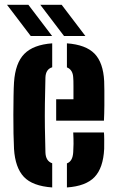

<svg xmlns="http://www.w3.org/2000/svg" viewBox="-20 -794 500 822"><path d="M40 -156.5Q38.5 -183 37.8 -222Q37 -261 37.2 -303.2Q37.5 -345.5 38 -382.5Q38.5 -419.5 40 -441.5Q45.5 -524 84 -563.2Q122.5 -602.5 203.5 -608.5V-506Q175.5 -497.5 174.5 -461.5Q173 -400 172.2 -349.2Q171.5 -298.5 172.2 -249Q173 -199.5 174.5 -142Q175.5 -104.5 203.5 -95V8.5Q119 2.5 82 -37Q45 -76.5 40 -156.5ZM220.5 -277.5V-369H294.5Q294.5 -399 294.5 -425.8Q294.5 -452.5 293.5 -461.5Q292 -495.5 266.5 -505.5V-608.5Q347.5 -602.5 384.8 -564.2Q422 -526 426 -446.5Q426.5 -435 426.8 -406.2Q427 -377.5 426.8 -342.5Q426.5 -307.5 425 -277.5ZM266.5 8.5V-94.5Q291.5 -103.5 293.5 -143Q294.5 -158 294.8 -178Q295 -198 293.5 -227H425Q426 -218.5 426.2 -195.8Q426.5 -173 426 -156.5Q422 -75 384.8 -36Q347.5 3 266.5 8.5ZM111.5 -640 10 -773.5H101.5L203 -640ZM254 -640 152.5 -773.5H244L345.5 -640Z"/></svg>

Font: Big Shoulders Stencil Text ExtraBold
Style: Regular
Weight: 800
Designer: Patric King
Foundry: XO Type Co
Version: Version 1.000